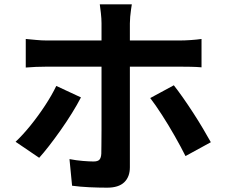

<svg xmlns="http://www.w3.org/2000/svg" viewBox="-20 -821 1040 887"><path d="M240 -424 354 -371Q337 -338 312.5 -298.5Q288 -259 260.5 -220Q233 -181 207 -147.5Q181 -114 161 -92L52 -166Q86 -198 121.5 -242Q157 -286 188.5 -334Q220 -382 240 -424ZM813 -513H580V-48Q580 -4 554 21Q528 46 475 46Q435 46 392.5 44Q350 42 313 37L301 -86Q332 -80 362.5 -77.5Q393 -75 412 -75Q432 -75 439.5 -83.5Q447 -92 448 -111Q448 -120 448.5 -149.5Q449 -179 449 -220.5Q449 -262 449 -307.5Q449 -353 449 -395.5Q449 -438 449 -469Q449 -500 449 -512V-513H195Q172 -513 146 -512Q120 -511 99 -509V-641Q122 -639 147 -636.5Q172 -634 195 -634H449V-714Q449 -734 446 -761Q443 -788 441 -801H589Q588 -794 585.5 -778Q583 -762 581.5 -744Q580 -726 580 -713V-634H812Q834 -634 862.5 -636Q891 -638 911 -641V-510Q888 -512 861 -512.5Q834 -513 813 -513ZM674 -368 783 -427Q802 -403 825.5 -369.5Q849 -336 873 -299Q897 -262 918 -226.5Q939 -191 954 -164L837 -100Q816 -142 787 -193Q758 -244 728 -290.5Q698 -337 674 -368Z"/></svg>

Font: Noto IKEA Simplified Chinese
Style: Bold
Weight: 700
Designer: Monotype Design Team
Foundry: Monotype Imaging Inc.
Version: Version 1.100